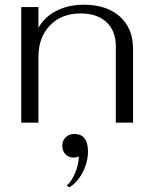

<svg xmlns="http://www.w3.org/2000/svg" viewBox="-20 -520 644 814"><path d="M70 -490H143V-402Q168 -448 219 -474Q270 -500 335 -500Q432 -500 488 -450Q544 -400 544 -314V0H471V-324Q471 -389 431.5 -426Q392 -463 322 -463Q241 -463 192 -412.5Q143 -362 143 -279V0H70ZM263 267Q284 248 299 212Q314 176 314 143Q304 148 292 148Q271 148 257.5 134Q244 120 244 98Q244 76 258.5 62Q273 48 295 48Q353 48 353 122Q353 167 330.5 210.5Q308 254 274 274Z"/></svg>

Font: Fahkwang Light
Style: Regular
Weight: 300
Version: Version 1.000; ttfautohint (v1.6)